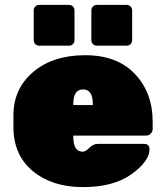

<svg xmlns="http://www.w3.org/2000/svg" viewBox="-20 -756 680 786"><path d="M578 -201H280V-196Q280 -135 319 -135Q330 -135 346 -151Q362 -167 381 -167H570Q592 -167 592 -145Q592 -96 518.5 -43Q445 10 319.5 10Q194 10 114.5 -55.5Q35 -121 35 -236V-284Q35 -393 116 -461.5Q197 -530 328.5 -530Q460 -530 532.5 -453Q605 -376 605 -258V-228Q605 -217 597 -209Q589 -201 578 -201ZM280 -330V-326H360V-330Q360 -390 320 -390Q280 -390 280 -330ZM141 -736H262Q272 -736 278.5 -729.5Q285 -723 285 -713V-592Q285 -582 278.5 -575.5Q272 -569 262 -569H141Q131 -569 124.5 -575.5Q118 -582 118 -592V-713Q118 -723 124.5 -729.5Q131 -736 141 -736ZM377 -736H498Q508 -736 514.5 -729.5Q521 -723 521 -713V-592Q521 -582 514.5 -575.5Q508 -569 498 -569H377Q367 -569 360.5 -575.5Q354 -582 354 -592V-713Q354 -723 360.5 -729.5Q367 -736 377 -736Z"/></svg>

Font: Rubik One
Style: Regular
Weight: 400
Designer: Hubert and Fischer with Elvire Volk Leonovitch
Foundry: Hubert and Fischer with Elvire Volk Leonovitch
Version: Version 1.001